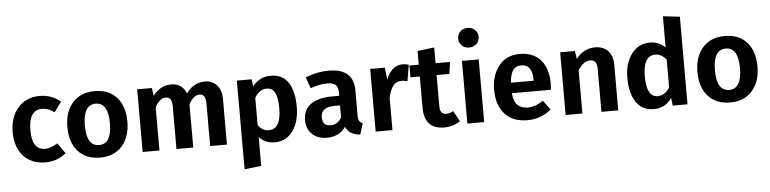

<svg xmlns="http://www.w3.org/2000/svg" viewBox="-54 -1101 6485 1618"><g transform="rotate(-5 3188.5 -291.5)"><path d="M291 -546Q393 -546 467 -482L405 -398Q355 -436 301 -436Q188 -436 188 -262Q188 -98 300 -98Q347 -98 405 -135L467 -46Q391 16 293 16Q175 16 106.5 -59Q38 -134 38 -261Q38 -388 107 -467Q176 -546 291 -546Z M1009 -265Q1009 -138 941 -61Q873 16 755 16Q636 16 568.5 -58.5Q501 -133 501 -265Q501 -393 569 -469.5Q637 -546 756 -546Q875 -546 942 -471.5Q1009 -397 1009 -265ZM756 -440Q649 -440 649 -265Q649 -90 755 -90Q861 -90 861 -265Q861 -440 756 -440Z M1688 -546Q1751 -546 1789.5 -503Q1828 -460 1828 -386V0H1686V-362Q1686 -440 1634 -440Q1584 -440 1543 -366V0H1401V-362Q1401 -440 1349 -440Q1298 -440 1257 -366V0H1115V-530H1239L1249 -463Q1310 -546 1403 -546Q1497 -546 1530 -459Q1594 -546 1688 -546Z M2244 -546Q2344 -546 2393 -472.5Q2442 -399 2442 -266Q2442 -142 2385.5 -63Q2329 16 2232 16Q2150 16 2100 -41V204L1958 220V-530H2083L2091 -469Q2151 -546 2244 -546ZM2190 -90Q2294 -90 2294 -265Q2294 -361 2270.5 -401Q2247 -441 2201 -441Q2142 -441 2100 -372V-142Q2134 -90 2190 -90Z M2946 -147Q2946 -116 2955 -101.5Q2964 -87 2984 -80L2954 14Q2907 9 2877.5 -8.5Q2848 -26 2832 -63Q2779 16 2673 16Q2594 16 2547.5 -29.5Q2501 -75 2501 -148Q2501 -235 2564.5 -281Q2628 -327 2745 -327H2806V-353Q2806 -402 2784.5 -421Q2763 -440 2712 -440Q2654 -440 2572 -412L2539 -507Q2638 -546 2735 -546Q2946 -546 2946 -361ZM2713 -86Q2773 -86 2806 -145V-246H2760Q2644 -246 2644 -160Q2644 -86 2713 -86Z M3360 -545Q3386 -545 3413 -537L3390 -400Q3360 -407 3342 -407Q3295 -407 3268.5 -373Q3242 -339 3228 -271V0H3086V-530H3210L3222 -427Q3241 -482 3277.5 -513.5Q3314 -545 3360 -545Z M3752 -115 3801 -25Q3742 16 3663 16Q3497 14 3497 -166V-430H3418V-530H3497V-646L3639 -663V-530H3761L3747 -430H3639V-169Q3639 -131 3652 -114Q3665 -97 3692 -97Q3719 -97 3752 -115Z M3871 -779.5Q3895 -803 3933 -803Q3971 -803 3995.5 -779.5Q4020 -756 4020 -720Q4020 -684 3995.5 -660.5Q3971 -637 3933 -637Q3895 -637 3871 -660.5Q3847 -684 3847 -720Q3847 -756 3871 -779.5ZM4004 -530V0H3862V-530Z M4591 -277Q4591 -267 4588 -222H4257Q4264 -150 4296 -120Q4328 -90 4383 -90Q4446 -90 4512 -136L4571 -56Q4482 16 4370 16Q4245 16 4178 -59Q4111 -134 4111 -262Q4111 -386 4175 -466Q4239 -546 4352 -546Q4465 -546 4528 -475Q4591 -404 4591 -277ZM4450 -311V-317Q4450 -449 4355 -449Q4311 -449 4287 -416.5Q4263 -384 4257 -311Z M4989 -546Q5059 -546 5098.5 -503.5Q5138 -461 5138 -386V0H4996V-362Q4996 -405 4981 -422.5Q4966 -440 4938 -440Q4882 -440 4835 -366V0H4693V-530H4817L4828 -463Q4894 -546 4989 -546Z M5582 -757 5724 -741V0H5599L5591 -65Q5535 16 5439 16Q5341 16 5289.5 -59.5Q5238 -135 5238 -265Q5238 -389 5297 -467.5Q5356 -546 5453 -546Q5527 -546 5582 -493ZM5481 -90Q5539 -90 5582 -154V-391Q5540 -441 5490 -441Q5386 -441 5386 -265Q5386 -90 5481 -90Z M6339 -265Q6339 -138 6271 -61Q6203 16 6085 16Q5966 16 5898.5 -58.5Q5831 -133 5831 -265Q5831 -393 5899 -469.5Q5967 -546 6086 -546Q6205 -546 6272 -471.5Q6339 -397 6339 -265ZM6086 -440Q5979 -440 5979 -265Q5979 -90 6085 -90Q6191 -90 6191 -265Q6191 -440 6086 -440Z"/></g></svg>

Font: Fira Sans SemiBold
Style: Regular
Weight: 600
Designer: bBox Type GmbH & Carrois Corporate GbR & Edenspiekermann AG
Foundry: bBox Type GmbH & Carrois Corporate GbR & Edenspiekermann AG
Version: Version 4.301;PS 004.301;hotconv 1.0.88;makeotf.lib2.5.64775